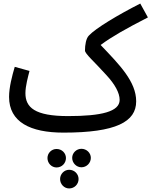

<svg xmlns="http://www.w3.org/2000/svg" viewBox="-20 -725 852 1080"><path d="M337 21C633 21 746 -40 746 -155C746 -266 653 -360 546 -472C608 -518 687 -563 812 -627L769 -705C643 -641 518 -566 480 -525C464 -509 458 -472 458 -441C458 -422 509 -380 579 -302C626 -251 653 -203 653 -163C653 -97 550 -72 363 -72C175 -72 123 -121 123 -201C123 -241 138 -295 146 -326L63 -349C48 -299 31 -233 31 -180C31 -38 151 21 337 21ZM438 216C467 216 491 192 491 163C491 135 467 112 438 112C410 112 386 135 386 163C386 192 410 216 438 216ZM298 217C328 217 351 193 351 164C351 136 328 113 298 113C270 113 247 136 247 164C247 193 270 217 298 217ZM369 335C399 335 422 311 422 282C422 254 399 230 369 230C341 230 318 254 318 282C318 311 341 335 369 335Z"/></svg>

Font: Noto Sans Arabic Cond Med
Style: Regular
Weight: 500
Width: 3
Designer: Monotype Design Team, Nadine Chahine, Nizar Qandah and Khaled Hosny
Foundry: Monotype Imaging Inc.
Version: Version 2.012